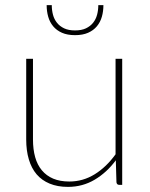

<svg xmlns="http://www.w3.org/2000/svg" viewBox="-20 -723 585 751"><path d="M458 -493V0H446Q437 0 435.5 -10L433 -96Q398 -48.5 350.5 -20.2Q303 8 246 8Q205 8 174.2 -4.8Q143.5 -17.5 123.2 -41.2Q103 -65 92.8 -99.5Q82.5 -134 82.5 -177.5V-493H109V-177.5Q109 -139 117.5 -108.5Q126 -78 143.8 -56.8Q161.5 -35.5 188.2 -24.2Q215 -13 251 -13Q304.5 -13 350.2 -41.2Q396 -69.5 432 -119.5V-493ZM273.5 -585.5Q243.5 -585.5 222.5 -594.8Q201.5 -604 188 -620.2Q174.5 -636.5 168.5 -657.8Q162.5 -679 162.5 -703H182.5Q182.5 -683.5 187.2 -665.5Q192 -647.5 202.8 -634Q213.5 -620.5 230.8 -612.2Q248 -604 273.5 -604Q299 -604 316.2 -612.2Q333.5 -620.5 344.2 -634Q355 -647.5 359.8 -665.5Q364.5 -683.5 364.5 -703H384.5Q384.5 -679 378.5 -657.8Q372.5 -636.5 359 -620.2Q345.5 -604 324.5 -594.8Q303.5 -585.5 273.5 -585.5Z"/></svg>

Font: Lato ExtraLight
Style: Regular
Weight: 275
Designer: Lukasz Dziedzic with Adam Twardoch and Botio Nikoltchev
Foundry: tyPoland Lukasz Dziedzic
Version: Version 2.015; 2015-08-06; http://www.latofonts.com/